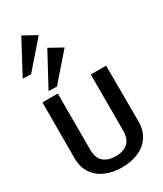

<svg xmlns="http://www.w3.org/2000/svg" viewBox="-290 -1308 1203 1421"><g transform="rotate(-30 311.0 -597.5)"><path d="M311 12Q233 12 171.5 -14.5Q110 -41 74 -93.5Q38 -146 38 -225L39 -700H170V-225Q170 -147 209 -115Q248 -83 311 -83Q374 -83 413 -115Q452 -147 452 -225V-700H583L584 -225Q584 -146 548 -93.5Q512 -41 450.5 -14.5Q389 12 311 12ZM191 -748 120 -750 272 -1032 384 -970ZM71 -923 0 -925 151 -1207 264 -1145Z"/></g></svg>

Font: Panamera
Style: Bold
Weight: 700
Designer: Bastien Sozeau
Foundry: NBR — Bastien Sozeau
Version: Version 3.002; ttfautohint (v1.8.4.7-5d5b);gftools[0.9.33]